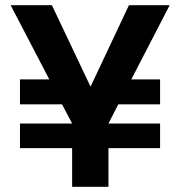

<svg xmlns="http://www.w3.org/2000/svg" viewBox="-20 -720 694 740"><path d="M57 -149V-244H258L219 -318H57V-414H170L21 -700H180L329 -386L477 -700H634L486 -414H597V-318H436L398 -244H597V-149H398V0H258V-149Z"/></svg>

Font: DM Sans ExtraBold
Style: Regular
Weight: 800
Designer: Colophon Foundry, Jonny Pinhorn
Foundry: Colophon Foundry
Version: Version 4.004; ttfautohint (v1.8.4.7-5d5b)